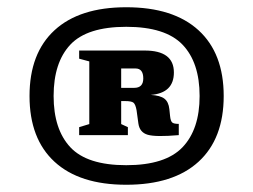

<svg xmlns="http://www.w3.org/2000/svg" viewBox="-20 -742 699 530"><path d="M328.5 -722Q458.5 -722 528 -658.5Q597.5 -595 597.5 -477Q597.5 -359 528 -295.5Q458.5 -232 328.5 -232Q199.5 -232 130.5 -295.5Q61.5 -359 61.5 -477Q61.5 -595 130.5 -658.5Q199.5 -722 328.5 -722ZM328.5 -668Q220.5 -668 174.2 -618.8Q128 -569.5 128 -477Q128 -385 174.2 -335.5Q220.5 -286 328.5 -286Q436.5 -286 483.8 -335.5Q531 -385 531 -477Q531 -569.5 483.8 -618.8Q436.5 -668 328.5 -668ZM226.5 -572.5 198.5 -580V-602.5H379.5Q460 -602.5 460 -542Q460 -485 396 -480Q422.5 -478.5 434 -469.5Q445.5 -460.5 447.5 -440.5L449.5 -421.5Q451 -407.5 455.5 -403.8Q460 -400 473.5 -400V-369Q410 -363.5 387.8 -370Q365.5 -376.5 362 -401L357 -437.5Q354 -454 348.5 -458.5Q343 -463 325 -463H314.5V-399.5L333 -391V-369H198.5V-391L226.5 -399.5ZM354 -553H314.5V-499.5H350.5Q375.5 -499.5 375.5 -525.5Q375.5 -553 354 -553Z"/></svg>

Font: Newsreader 6pt ExtraBold
Style: Regular
Weight: 800
Designer: Hugues Gentile
Foundry: Production Type
Version: Version 1.003; ttfautohint (v1.8.3)